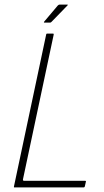

<svg xmlns="http://www.w3.org/2000/svg" viewBox="-20 -820 455 840"><path d="M43 0Q40 0 41 -4L182 -669Q182 -673 186 -673H212Q214 -673 214.5 -672Q215 -671 215 -669L81 -38Q80 -34 80.5 -31.5Q81 -29 86 -29H352Q354 -29 355 -28.5Q356 -28 356 -26L351 -4Q350 -2 349 -1Q348 0 346 0ZM199 -721H175Q172 -721 172 -722.5Q172 -724 173 -725L233 -796Q235 -798 237 -799Q239 -800 241 -800H274Q276 -800 276.5 -799Q277 -798 275 -796L205 -724Q204 -723 202.5 -722Q201 -721 199 -721Z"/></svg>

Font: Glory Thin
Style: Italic
Weight: 100
Italic angle: -12°
Designer: Robert Leuschke
Foundry: Robert Leuschke
Version: Version 1.011